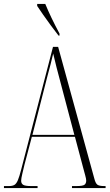

<svg xmlns="http://www.w3.org/2000/svg" viewBox="-21 -951 554 971"><path d="M-1 0V-10H24Q42 -10 52 -16Q62 -22 69.5 -40Q77 -58 86 -93L247 -714H273L456 -48Q462 -24 471.5 -17Q481 -10 506 -10H513V0H343V-10H365Q397 -10 406 -16.5Q415 -23 415 -38Q415 -46 410 -64Q405 -82 400 -101L358 -259H140L103 -119Q98 -98 92 -73Q86 -48 86 -37Q86 -23 96 -16.5Q106 -10 137 -10H169V0ZM143 -269H355L294 -500Q275 -571 265 -610Q255 -649 248 -680Q241 -652 235 -626.5Q229 -601 216 -555ZM275 -771Q257 -794 236 -822.5Q215 -851 196.5 -877.5Q178 -904 167 -921V-931H208Q222 -897 239.5 -860.5Q257 -824 280 -781V-771Z"/></svg>

Font: Noto Serif Display ExtraCondensed ExtraLight
Style: Regular
Weight: 200
Width: 2
Designer: Monotype Design Team
Foundry: Monotype Imaging Inc.
Version: Version 2.009